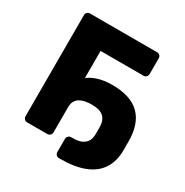

<svg xmlns="http://www.w3.org/2000/svg" viewBox="-178 -843 1028 1069"><g transform="rotate(30 335.5 -308.0)"><path d="M95 0Q84 0 77 -7.5Q70 -15 70 -25V-675Q70 -686 77 -693Q84 -700 95 -700H526Q537 -700 544 -693Q551 -686 551 -675V-575Q551 -564 544 -556.5Q537 -549 526 -549H250V-25Q250 -15 242.5 -7.5Q235 0 224 0ZM241 -367Q267 -391 308 -404.5Q349 -418 401 -418Q521 -418 579 -360.5Q637 -303 637 -190V-134Q637 -63 605 -14Q573 35 510.5 59.5Q448 84 356 84H348Q338 84 330.5 77Q323 70 323 59V-26Q323 -36 330.5 -43.5Q338 -51 348 -51H356Q396 -51 417.5 -62Q439 -73 448.5 -91.5Q458 -110 458 -134V-175Q458 -222 434 -244Q410 -266 358 -266Q337 -266 317.5 -262.5Q298 -259 283 -250.5Q268 -242 259 -226.5Q250 -211 250 -188Z"/></g></svg>

Font: Rubik
Style: Bold
Weight: 700
Designer: Hubert and Fischer
Foundry: Hubert and Fischer
Version: Version 2.300;gftools[0.9.30]